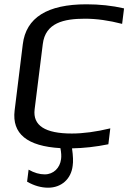

<svg xmlns="http://www.w3.org/2000/svg" viewBox="-20 -680 597 893"><path d="M375 -593C429 -593 486 -585 548 -569L557 -641C501 -654 442 -660 382 -660C200 -660 101 -598 86 -474L48 -166C35 -58 106 0 261 9C265 30 266 47 264 60C259 101 229 131 188 131C164 131 139 124 113 109L106 165C139 184 172 193 204 193C266 193 311 152 318 91C321 72 320 45 315 10C369 9 425 3 484 -9L493 -83C427 -67 367 -59 314 -59C190 -59 132 -96 141 -171L179 -475C191 -574 277 -593 375 -593Z"/></svg>

Font: Gamestation Display
Style: Italic
Weight: 400
Designer: Jonas Hecksher
Foundry: Jonas Hecksher, Playtypeª, e-types AS
Version: Version 1.003